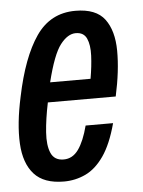

<svg xmlns="http://www.w3.org/2000/svg" viewBox="-45 -573 462 620"><g transform="rotate(-5 186.0 -263.0)"><path d="M138 10Q73 10 41.5 -25Q10 -60 6.5 -124Q3 -188 22 -275Q48 -401 94.5 -468.5Q141 -536 222 -536Q289 -536 317 -498.5Q345 -461 345.5 -396Q346 -331 328 -249H108Q97 -196 94 -153.5Q91 -111 102 -86Q113 -61 143 -61Q172 -61 191 -87.5Q210 -114 223 -164H312Q294 -97 267.5 -59Q241 -21 208 -5.5Q175 10 138 10ZM217 -464Q191 -464 167 -433Q143 -402 121 -313H252Q259 -353 260.5 -387.5Q262 -422 252.5 -443Q243 -464 217 -464Z"/></g></svg>

Font: Mona Sans Condensed Medium
Style: Italic
Weight: 500
Width: 3
Italic angle: -11.7°
Designer: Deni Anggara
Foundry: GitHub
Version: Version 1.001; ttfautohint (v1.8.4.7-5d5b);gftools[0.9.31]